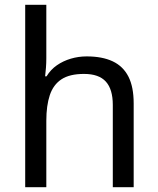

<svg xmlns="http://www.w3.org/2000/svg" viewBox="-20 -780 658 800"><path d="M173 -537Q173 -518 171.5 -498Q170 -478 168 -462H174Q191 -490 217 -508Q243 -526 275 -535.5Q307 -545 341 -545Q406 -545 449.5 -524.5Q493 -504 515 -461Q537 -418 537 -349V0H450V-343Q450 -408 421 -440Q392 -472 330 -472Q270 -472 236 -449.5Q202 -427 187.5 -383.5Q173 -340 173 -277V0H85V-760H173Z"/></svg>

Font: lguzrati25
Style: Book
Weight: 400
Designer: Jelle Bosma - Monotype Design Team, Universal Thirst
Foundry: Monotype Imaging Inc.
Version: Version 2.106